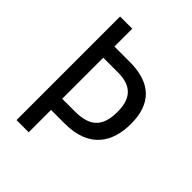

<svg xmlns="http://www.w3.org/2000/svg" viewBox="-203 -825 936 936"><g transform="rotate(45 265.0 -357.0)"><path d="M74 0H158V-154H253C421 -154 482 -255 482 -382C482 -515 414 -591 264 -591H158V-714H74ZM245 -231H158V-514H260C352 -514 394 -469 394 -377C394 -271 346 -231 245 -231Z"/></g></svg>

Font: Noto Sans Mono Condensed
Style: Regular
Weight: 400
Width: 3
Designer: Monotype Design Team
Foundry: Monotype Imaging Inc.
Version: Version 2.014